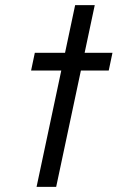

<svg xmlns="http://www.w3.org/2000/svg" viewBox="-20 -731 460 751"><path d="M296.4 -455.1 199.7 0H123L219.7 -455.1H101.6L116.2 -524.4H234.4L273.9 -710.9H350.6L311 -524.4H419.9L405.3 -455.1Z"/></svg>

Font: Tuffy
Style: Italic
Weight: 400
Italic angle: -12°
Designer: Thatcher Ulrich, Karoly Barta and Michael Everson
Version: Version 001.271